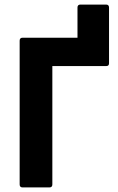

<svg xmlns="http://www.w3.org/2000/svg" viewBox="-20 -820 518 840"><path d="M79 0Q66 0 66 -13V-642Q66 -655 79 -655H319V-787Q319 -800 332 -800H444Q457 -800 457 -787V-543Q457 -531 445 -531H209V-13Q209 0 196 0Z"/></svg>

Font: Sofia Sans ExtraBold
Style: Regular
Weight: 800
Designer: Botio Nikoltchev, Ani Petrova
Foundry: lettersoup
Version: Version 4.101; ttfautohint (v1.8.4.7-5d5b)